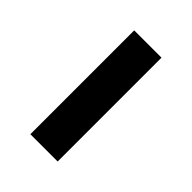

<svg xmlns="http://www.w3.org/2000/svg" viewBox="19 -939 549 549"><g transform="rotate(-45 293.0 -665.0)"><path d="M83 -609.4V-719.7H502.9V-609.4Z"/></g></svg>

Font: Caskaydia Cove SemiBold
Style: Regular
Weight: 600
Monospace: yes
Designer: Aaron Bell
Foundry: Saja Typeworks
Version: Version 4.300; ttfautohint (v1.8.3)